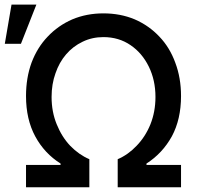

<svg xmlns="http://www.w3.org/2000/svg" viewBox="-39 -794 842 814"><path d="M71.3 0Q71.3 -23.4 71.3 -94.7Q107.4 -94.7 217.8 -94.7Q217.8 -95.7 217.8 -100.6Q149.4 -143.6 110.4 -215.8Q71.3 -288.1 71.3 -386.7Q71.3 -463.9 94.7 -528.3Q119.1 -592.8 163.1 -638.7Q207 -685.5 267.6 -711.9Q328.1 -737.3 399.4 -737.3Q471.7 -737.3 532.2 -711.9Q592.8 -685.5 636.7 -638.7Q680.7 -592.8 704.1 -528.3Q728.5 -463.9 728.5 -386.7Q728.5 -288.1 689.5 -215.8Q649.4 -143.6 582 -100.6Q582 -98.6 582 -94.7Q619.1 -94.7 728.5 -94.7Q728.5 -71.3 728.5 0Q661.1 0 460 0Q460 -30.3 460 -119.1Q503.9 -137.7 540 -175.8Q577.1 -213.9 598.6 -266.6Q620.1 -320.3 620.1 -382.8Q620.1 -454.1 591.8 -511.7Q563.5 -569.3 514.6 -602.5Q464.8 -636.7 399.4 -636.7Q351.6 -636.7 311.5 -617.2Q270.5 -597.7 241.2 -563.5Q211.9 -529.3 196.3 -483.4Q179.7 -437.5 179.7 -382.8Q179.7 -320.3 201.2 -267.6Q222.7 -213.9 258.8 -175.8Q295.9 -137.7 339.8 -119.1Q339.8 -79.1 339.8 0Q272.5 0 71.3 0ZM-18.6 -608.4Q-11.7 -649.4 9.8 -774.4Q36.1 -774.4 115.2 -774.4Q98.6 -733.4 49.8 -608.4Q32.2 -608.4 -18.6 -608.4Z"/></svg>

Font: DeepSea
Style: Medium
Weight: 500
Designer: Stem
Version: Version 3.019;git-0a5106e0b